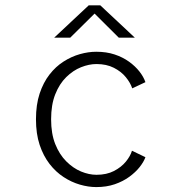

<svg xmlns="http://www.w3.org/2000/svg" viewBox="-20 -712 690 742"><path d="M352 11Q321.5 11 288.8 1.5Q256 -8 225.8 -27.8Q195.5 -47.5 171.5 -78.5Q147.5 -109.5 133.2 -152.2Q119 -195 119 -251Q119 -307.5 133.2 -350.5Q147.5 -393.5 171.5 -424.2Q195.5 -455 225.8 -474.2Q256 -493.5 288.8 -502.8Q321.5 -512 352 -512Q391.5 -512 423 -501.5Q454.5 -491 478.8 -473.5Q503 -456 519 -435.5Q535 -415 542 -394.5L491 -370.5Q484 -392 466.2 -413.8Q448.5 -435.5 420 -450Q391.5 -464.5 353 -464.5Q324 -464.5 293.2 -452.2Q262.5 -440 236 -414Q209.5 -388 193.5 -347.5Q177.5 -307 177.5 -251Q177.5 -195.5 193.5 -155.2Q209.5 -115 236 -88.5Q262.5 -62 293.2 -49.2Q324 -36.5 353 -36.5Q392 -36.5 420.5 -51.2Q449 -66 466.5 -87.5Q484 -109 490 -129.5L542 -104.5Q535.5 -86.5 519.8 -66.5Q504 -46.5 479.8 -28.8Q455.5 -11 423.5 0Q391.5 11 352 11ZM189.5 -566.5 323 -691.5H367.5L501 -566.5H439L345.5 -659.5L251.5 -566.5Z"/></svg>

Font: Trispace Thin ExtraLight
Style: Regular
Weight: 250
Version: Version 1.210